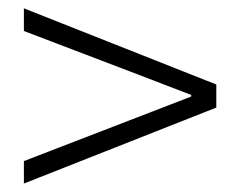

<svg xmlns="http://www.w3.org/2000/svg" viewBox="-20 -597 575 459"><path d="M37.1 -158.2V-211.9L289.1 -309.1L437 -366.2V-370.1L289.1 -426.8L37.1 -522.9V-577.1L497.1 -395V-339.8Z"/></svg>

Font: Source Han Sans CN Light
Style: Regular
Weight: 300
Designer: Ryoko NISHIZUKA  (kana, bopomofo & ideographs); Paul D. Hunt (Latin, Greek & Cyrillic); Sandoll Communications , Soo-you
Foundry: Adobe
Version: Version 2.000;hotconv 1.0.107;makeotfexe 2.5.65593